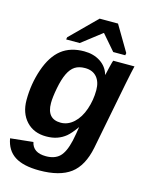

<svg xmlns="http://www.w3.org/2000/svg" viewBox="-140 -835 889 1129"><g transform="rotate(15 304.0 -270.0)"><path d="M210.4 207.5Q113.3 207.5 61 173.8Q8.8 140.1 -3.4 69.3L134.8 54.7Q147.9 116.7 226.6 116.7Q280.3 116.7 310.1 87.9Q339.8 59.1 356.4 -13.2Q366.2 -60.1 371.6 -98.1H370.6Q339.8 -54.7 316.7 -35.6Q293.5 -16.6 264.4 -6.3Q235.4 3.9 197.8 3.9Q122.1 3.9 76.9 -44.9Q31.7 -93.8 31.7 -173.8Q31.7 -272 62.7 -362.1Q93.8 -452.1 148.2 -494.9Q202.6 -537.6 286.1 -537.6Q343.8 -537.6 385.3 -510.3Q426.8 -482.9 439.9 -436H440.9Q443.8 -450.2 452.9 -487.3Q461.9 -524.4 464.4 -528.3H593.8L584.5 -487.8L569.8 -416.5L489.3 -4.9Q466.3 108.9 400.4 158.2Q334.5 207.5 210.4 207.5ZM413.1 -335Q413.1 -385.7 387.7 -414.8Q362.3 -443.8 316.4 -443.8Q279.3 -443.8 255.1 -428.2Q231 -412.6 214.1 -377.7Q197.3 -342.8 186.3 -285.9Q175.3 -229 175.3 -193.4Q175.3 -96.2 259.8 -96.2Q303.2 -96.2 338.9 -128.9Q374.5 -161.6 393.8 -218Q413.1 -274.4 413.1 -335ZM526.9 -591.3 524.4 -577.6H451.2L370.1 -671.4H368.2L247.1 -577.6H164.6L167 -591.3L323.2 -746.6H435.1Z"/></g></svg>

Font: Liberation Sans
Style: Bold Italic
Weight: 700
Italic angle: -12°
Designer: Steve Matteson
Foundry: Ascender Corporation
Version: Version 2.1.5